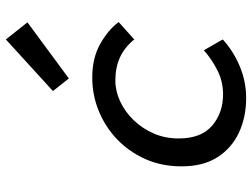

<svg xmlns="http://www.w3.org/2000/svg" viewBox="-120 -708 841 640"><g transform="rotate(-90 300.0 -388.5)"><path d="M293 12Q229 12 177.5 -12Q126 -36 95.5 -83.5Q65 -131 65 -203Q65 -270 89.5 -324.5Q114 -379 155.5 -418.5Q197 -458 250 -479.5Q303 -501 361 -501Q426 -501 473 -474.5Q520 -448 546 -413L488 -361Q462 -393 428.5 -408.5Q395 -424 351 -424Q316 -424 281.5 -408Q247 -392 219 -363Q191 -334 174.5 -296Q158 -258 158 -213Q158 -138 200.5 -101.5Q243 -65 305 -65Q347 -65 383.5 -83Q420 -101 452 -129L488 -66Q450 -31 399 -9.5Q348 12 293 12ZM358 -579 316 -632 488 -789 545 -717Z"/></g></svg>

Font: Source Code Pro ExtraLight Medium
Style: Italic
Weight: 500
Italic angle: -11°
Monospace: yes
Version: Version 1.016;hotconv 1.0.116;makeotfexe 2.5.65601